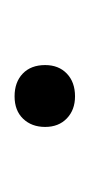

<svg xmlns="http://www.w3.org/2000/svg" viewBox="52 -168 125 270"><g transform="rotate(90 115.0 -32.5)"><path d="M71 -33Q71 -52 83 -63.5Q95 -75 115 -75Q134 -75 146 -63.5Q158 -52 158 -33Q158 -14 146.5 -2Q135 10 115 10Q95 10 83 -1.5Q71 -13 71 -33Z"/></g></svg>

Font: Taviraj ExtraLight
Style: Regular
Weight: 200
Designer: Katatrad Team
Foundry: CadsonDemak
Version: Version 1.030